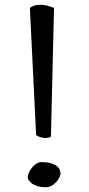

<svg xmlns="http://www.w3.org/2000/svg" viewBox="-20 -767 373 803"><path d="M105 -734Q122 -747 147 -747Q166 -747 182.5 -742Q199 -737 206 -734L193 -196Q187 -190 171 -190Q161 -190 150 -193Q139 -196 131 -202ZM96 -25Q96 -34 101 -45Q106 -56 113.5 -65.5Q121 -75 131.5 -82Q142 -89 152 -89Q176 -89 192 -84.5Q208 -80 217 -73Q226 -66 229.5 -57.5Q233 -49 233 -42Q233 -33 227.5 -23Q222 -13 213.5 -4Q205 5 194.5 10.5Q184 16 173 16Q150 16 135 11Q120 6 111.5 -1Q103 -8 99.5 -15Q96 -22 96 -25Z"/></svg>

Font: Asar
Style: Regular
Weight: 400
Designer: Eben Sorkin
Foundry: Eben Sorkin, Pria Ravichandran
Version: Version 1.003; ttfautohint (v1.3) -l 8 -r 50 -G 0 -x 0 -H 45